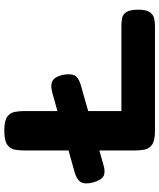

<svg xmlns="http://www.w3.org/2000/svg" viewBox="56 -787 740 892"><g transform="rotate(-90 426.0 -341.0)"><path d="M108 -231Q73 -220 54 -230Q35 -240 24 -280Q15 -317 26 -335.5Q37 -354 71 -364L441 -468Q478 -478 497 -466.5Q516 -455 524 -420Q531 -383 521.5 -364.5Q512 -346 478 -336ZM264 9Q219 9 200 -4.5Q181 -18 177 -39.5Q173 -61 173 -83V-600Q173 -622 177 -643Q181 -664 200 -677.5Q219 -691 265 -691Q311 -691 329.5 -677.5Q348 -664 352 -643Q356 -622 356 -599V-147H750Q769 -147 786.5 -144Q804 -141 815.5 -124.5Q827 -108 827 -69Q827 -31 815 -14.5Q803 2 785.5 5.5Q768 9 749 9Z"/></g></svg>

Font: Fredoka SemiExpanded
Style: Bold
Weight: 700
Width: 6
Designer: Ben Nathan
Foundry: Milena B. Brandão, Ben Nathan
Version: Version 2.001